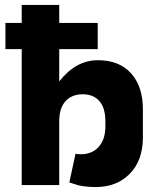

<svg xmlns="http://www.w3.org/2000/svg" viewBox="-20 -750 663 778"><path d="M407 -238V-259Q407 -312 383 -340Q359 -368 315 -368Q271 -368 245.5 -340Q220 -312 220 -259V0H68V-551H2V-657H68V-730H220V-657H376V-551H220V-420Q287 -506 377 -506Q463 -506 511 -453Q559 -400 559 -307V-193Q559 -100 506 -46Q453 8 368 8Q345 8 325.5 5.5Q306 3 296.5 0.5Q287 -2 275.5 -6Q264 -10 261 -11L286 -127Q293 -125 308 -125Q353 -125 380 -155Q407 -185 407 -238Z"/></svg>

Font: Quicksand
Style: Bold
Weight: 700
Version: Version 3.000